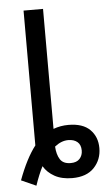

<svg xmlns="http://www.w3.org/2000/svg" viewBox="-55 -797 492 864"><g transform="rotate(-5 190.5 -365.0)"><path d="M7 0Q43 -97 85 -151V-760H173V-218Q205 -230 241 -230Q306 -230 338.5 -197.5Q371 -165 371 -114Q371 -62 337 -26Q303 10 238 10Q191 10 158.5 -8Q126 -26 109 -55Q100 -38 91 -16Q82 6 74 30ZM237 -58Q264 -58 277.5 -73Q291 -88 291 -110Q291 -136 275.5 -149Q260 -162 234 -162Q203 -162 173 -138Q175 -102 189 -80Q203 -58 237 -58Z"/></g></svg>

Font: Noto Sans
Style: Regular
Weight: 400
Designer: Monotype Design Team
Foundry: Monotype Imaging Inc.
Version: Version 2.007